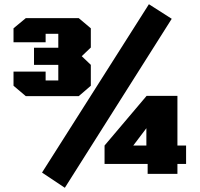

<svg xmlns="http://www.w3.org/2000/svg" viewBox="-20 -823 945 909"><path d="M287 66 179 -6 685 -803 793 -734ZM102 -368 44 -417V-484H196V-442H256V-516H141V-597H256V-663H196V-623H44V-689L102 -737H353L410 -689V-598L367 -557L410 -516V-417L353 -368ZM679 0V-47H475V-134L674 -369H820V-134H861V-47H820V0ZM611 -134H673V-216Z"/></svg>

Font: Tomorrow ExtraBold
Style: Regular
Weight: 800
Designer: Tony de Marco, Monica Rizzolli
Foundry: Just in Type
Version: Version 2.002